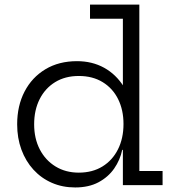

<svg xmlns="http://www.w3.org/2000/svg" viewBox="-20 -810 764 840"><path d="M517.6 0V-199L520.3 -237.9V-301.6L517.6 -371.3V-728.1H373.8V-790H589.6V-61.9H691.3V0ZM316.9 -542.4Q383.2 -542.4 435.5 -513.6Q487.7 -484.7 521.6 -430.8Q555.6 -376.9 566.7 -302.2L520.3 -267.5Q520.3 -329 496.7 -376.4Q473.1 -423.8 429.1 -450.7Q385.2 -477.6 324.7 -477.6Q265.1 -477.6 221.1 -450.6Q177.2 -423.5 153.3 -375.9Q129.4 -328.4 129.4 -266.2Q129.4 -204.1 154 -156.5Q178.7 -108.8 222.8 -81.8Q266.9 -54.7 324.7 -54.7Q384.5 -54.7 428.4 -81.8Q472.2 -108.8 496.2 -156.8Q520.3 -204.8 520.3 -267.5L531.7 -154.2H514.7Q505.5 -110.1 479.6 -72.8Q453.6 -35.4 411 -12.6Q368.4 10.1 308.9 10.1Q253.3 10.1 206.8 -10.2Q160.3 -30.5 126.3 -67.7Q92.4 -104.8 73.7 -155.4Q55.1 -205.9 55.1 -266.2Q55.1 -347.2 87.5 -409.5Q119.9 -471.8 178.8 -507.1Q237.6 -542.4 316.9 -542.4Z"/></svg>

Font: Hepta Slab ExtraLight
Style: Regular
Weight: 200
Designer: Michael LaGattuta
Foundry: Michael LaGattuta
Version: Version 1.100